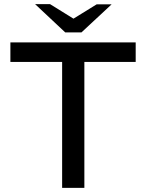

<svg xmlns="http://www.w3.org/2000/svg" viewBox="-20 -904 703 924"><path d="M279 0V-606H30V-700H633V-606H386V0ZM294 -748 317 -804 445 -883H517L372 -748ZM294 -748 149 -884H221L350 -804L372 -748Z"/></svg>

Font: REM
Style: Regular
Weight: 400
Designer: Octavio Pardo
Foundry: Ashler Design
Version: Version 1.005;gftools[0.9.28]